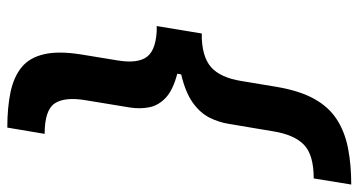

<svg xmlns="http://www.w3.org/2000/svg" viewBox="-240 -572 948 507"><g transform="rotate(90 233.5 -318.0)"><path d="M57.1 -312 67.9 -377Q128.4 -377 156.5 -401.6Q184.6 -426.3 193.4 -481.9L209 -575.7Q219.2 -635.7 240.5 -674.1Q261.7 -712.4 294.4 -733.6Q327.1 -754.9 370.4 -763.4Q413.6 -772 466.8 -772L450.7 -672.9Q388.2 -672.9 361.6 -647Q335 -621.1 326.2 -565.4L306.6 -448.7Q302.2 -421.4 289.6 -396.7Q276.9 -372.1 249.8 -353Q222.7 -334 176.3 -323Q129.9 -312 57.1 -312ZM316.4 136.2Q263.2 136.2 222.7 127.7Q182.1 119.1 156.7 98.1Q131.3 77.1 122.6 38.6Q113.8 0 123.5 -60.1L138.7 -152.8Q148.4 -209 128.7 -233.6Q108.9 -258.3 48.3 -258.8L59.1 -323.7Q131.8 -323.7 174.6 -312.5Q217.3 -301.3 237.8 -282Q258.3 -262.7 262.9 -238Q267.6 -213.4 263.2 -186.5L244.1 -70.3Q234.9 -15.1 252.7 11.2Q270.5 37.6 333 37.6ZM48.3 -258.3 68.4 -377.4H185.1L165 -258.3Z"/></g></svg>

Font: Inter Tight SemiBold
Style: Italic
Weight: 600
Italic angle: -9.39999°
Designer: Rasmus Andersson
Foundry: rsms
Version: Version 3.004